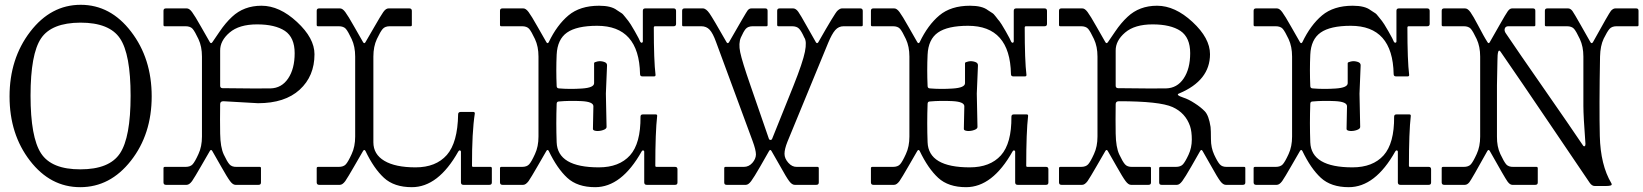

<svg xmlns="http://www.w3.org/2000/svg" viewBox="-20 -774 6881 804"><path d="M316.9 -679.2Q195.8 -678.7 151.9 -613.3Q107.9 -547.9 107.9 -373.5Q107.9 -199.2 151.9 -131.8Q195.8 -64.5 316.9 -64.9Q438 -64.9 482.4 -131.8Q526.9 -198.7 526.9 -373Q526.9 -547.4 482.4 -613.3Q438 -679.2 316.9 -679.2ZM528.8 -641.6Q615.2 -529.3 615.2 -370.6Q615.2 -211.9 528.3 -101.1Q441.4 9.8 315.9 9.8Q190.9 9.8 105.5 -101.1Q20 -211.9 20 -370.1Q20 -528.3 106.4 -641.1Q192.9 -753.9 317.9 -753.9Q442.9 -753.9 528.8 -641.6Z M901.9 -562V-415Q901.9 -405.3 911.6 -404.8Q1065.4 -402.8 1112.3 -403.8Q1159.2 -404.8 1186.5 -445.3Q1213.9 -485.8 1213.9 -551.3Q1213.9 -616.7 1173.3 -644.5Q1131.8 -671.9 1056.6 -671.9Q981.4 -671.9 941.4 -637.7Q901.4 -603.5 901.9 -562ZM1067.9 -75.2Q1072.8 -75.2 1072.8 -69.8V-9.8Q1072.8 0 1063 0H965.8Q955.1 0 943.4 -15.6Q931.6 -31.2 905.8 -77.1Q879.9 -123 868.7 -142.1Q863.8 -149.9 858.9 -142.1Q847.7 -123 821.3 -77.1Q794.9 -31.2 784.2 -15.6Q772.5 0 761.7 0H674.8Q665 0 664.6 -9.8V-69.8Q664.6 -74.7 669.9 -75.2H756.8Q776.9 -75.2 786.6 -85.9Q796.4 -96.7 811 -128.9Q825.7 -160.2 825.7 -202.1V-537.1Q825.7 -579.1 811 -610.4Q796.4 -641.6 786.6 -653.3Q776.9 -664.1 756.8 -664.1H669.9Q665 -664.1 664.6 -668.9V-729Q664.6 -738.8 674.8 -738.8H761.7Q772.5 -739.3 784.2 -723.6Q795.9 -708 821.8 -662.1Q847.7 -616.2 858.9 -597.2Q863.8 -589.4 869.6 -597.7Q875.5 -606 899.9 -642.1Q924.3 -678.2 951.7 -703.6Q1001 -750 1075.2 -750Q1150.4 -750 1223.6 -682.1Q1296.9 -614.3 1296.9 -546.9Q1296.9 -455.1 1234.9 -398.4Q1172.9 -341.8 1060.5 -341.8L915.5 -350.1Q901.4 -350.1 901.9 -336.9Q900.9 -272.5 901.9 -214.8Q902.8 -157.2 917 -127Q931.2 -96.7 940.9 -85.9Q950.7 -74.7 970.7 -75.2Z M1607.4 -738.8H1694.3Q1704.1 -738.8 1704.6 -729V-668.9Q1704.6 -664.1 1699.2 -664.1H1612.3Q1592.3 -664.1 1582.5 -652.8Q1572.8 -641.6 1558.1 -610.4Q1543.5 -579.1 1543.5 -537.1V-178.2Q1543.5 -127.9 1589.4 -100.6Q1635.3 -73.2 1720.2 -73.2Q1805.2 -73.2 1851.1 -125Q1896.5 -176.8 1898.4 -294.9Q1898.4 -304.7 1908.2 -305.2H1962.4Q1968.3 -305.2 1968.3 -298.8Q1956.1 -219.7 1956.5 -80.1Q1956.5 -75.2 1961.4 -75.2H2034.2Q2039.1 -75.2 2039.6 -69.8V-9.8Q2039.6 0 2029.3 0H1920.4Q1910.6 0 1910.2 -9.8V-139.2Q1910.2 -143.1 1906.2 -144Q1902.3 -145 1899.4 -140.1Q1815.4 9.8 1704.6 9.8Q1630.4 9.8 1587.9 -29.3Q1545.4 -68.4 1510.3 -142.1Q1505.4 -149.9 1500.5 -142.1Q1489.3 -123 1462.9 -77.1Q1436.5 -31.2 1425.8 -15.6Q1414.1 0 1403.3 0H1316.4Q1306.6 0 1306.2 -9.8V-69.8Q1306.2 -74.7 1311.5 -75.2H1398.4Q1418.5 -75.2 1428.2 -85.9Q1438 -96.7 1452.6 -128.9Q1467.3 -160.2 1467.3 -202.1V-537.1Q1467.3 -579.1 1452.6 -610.4Q1438 -641.6 1428.2 -653.3Q1418.5 -664.1 1398.4 -664.1H1311.5Q1306.6 -664.1 1306.2 -668.9V-729Q1306.2 -738.8 1316.4 -738.8H1403.3Q1414.1 -739.3 1425.8 -723.6Q1437.5 -708 1463.4 -662.1Q1489.3 -616.2 1500.5 -597.2Q1505.4 -589.4 1510.3 -597.2Q1521.5 -616.2 1547.9 -662.1Q1574.2 -708 1585 -723.6Q1596.2 -739.3 1607.4 -738.8Z M2660.2 -463.9Q2656.2 -666 2480.5 -666Q2395 -666 2354.5 -637.7Q2314 -609.4 2311 -544.9Q2308.1 -480.5 2311 -414.1Q2311 -404.3 2320.8 -403.8Q2366.2 -399.9 2417 -403.3Q2467.8 -406.7 2467.8 -425.8V-509.8Q2467.8 -513.7 2481.4 -516.6Q2495.1 -519.5 2508.8 -515.1Q2522.5 -511.2 2522 -500L2517.1 -381.8L2520 -242.2Q2520 -234.4 2505.9 -229.5Q2492.2 -224.6 2477.5 -225.6Q2462.9 -227.1 2462.9 -233.9L2464.8 -329.1Q2464.8 -348.1 2414.6 -350.6Q2364.3 -353 2320.8 -349.1Q2311 -349.1 2311 -338.9Q2308.1 -257.8 2311 -178.2Q2314.9 -73.2 2487.8 -73.2Q2572.8 -73.2 2618.2 -123.5Q2663.1 -173.8 2662.1 -285.2Q2662.1 -294.9 2671.9 -294.9H2726.1Q2731.9 -294.9 2731.9 -289.1Q2724.1 -220.2 2724.1 -80.1Q2724.1 -75.2 2729 -75.2H2807.1Q2816.9 -75.2 2816.9 -64.9V-9.8Q2816.9 0 2807.1 0H2688Q2678.2 0 2677.7 -9.8V-139.2Q2677.7 -143.1 2673.8 -144Q2669.9 -145 2667 -140.1Q2583 9.8 2472.2 9.8Q2397.9 9.8 2355.5 -29.3Q2313 -68.4 2277.8 -142.1Q2272.9 -149.9 2268.1 -142.1Q2256.8 -123 2230.5 -77.1Q2204.1 -31.2 2193.4 -15.6Q2181.6 0 2170.9 0H2084Q2074.2 0 2073.7 -9.8V-69.8Q2073.7 -74.7 2079.1 -75.2H2166Q2186 -75.2 2195.8 -85.9Q2205.6 -96.7 2220.2 -128.9Q2234.9 -160.2 2234.9 -202.1V-537.1Q2234.9 -579.1 2220.2 -610.4Q2205.6 -641.6 2195.8 -653.3Q2186 -664.1 2166 -664.1H2079.1Q2074.2 -664.1 2073.7 -668.9V-729Q2073.7 -738.8 2084 -738.8H2170.9Q2181.6 -739.3 2193.4 -723.6Q2205.1 -708 2231 -662.1Q2256.8 -616.2 2268.1 -597.2Q2272.9 -589.4 2277.8 -597.2Q2312 -668.9 2360.4 -709.5Q2408.7 -750 2488.8 -750Q2539.6 -750 2563.5 -731.4Q2575.2 -723.1 2581.5 -719.7Q2587.9 -716.3 2597.7 -703.1Q2607.4 -689.9 2611.3 -686Q2617.7 -678.7 2638.2 -643.1Q2658.2 -607.9 2661.1 -599.1Q2664.1 -594.2 2668 -595.2Q2671.9 -596.2 2671.9 -600.1V-729Q2671.9 -738.8 2682.1 -738.8H2800.8Q2810.5 -738.8 2811 -729V-673.8Q2811 -664.1 2800.8 -664.1H2723.1Q2718.3 -664.1 2717.8 -659.2Q2717.8 -519 2725.1 -460Q2725.1 -454.1 2718.8 -454.1H2669.9Q2660.2 -454.1 2660.2 -463.9Z M3505.4 -738.8H3582.5Q3592.3 -738.8 3592.8 -729V-668.9Q3592.8 -664.1 3587.4 -664.1H3512.7Q3491.7 -664.1 3477.5 -647.9Q3463.4 -631.8 3447.8 -594.2L3277.3 -180.2Q3265.1 -149.4 3265.1 -129.9Q3265.1 -110.4 3281.2 -92.3Q3296.9 -74.7 3316.4 -75.2H3403.3Q3408.2 -75.2 3408.7 -69.8V-9.8Q3408.7 0 3398.4 0H3307.6Q3296.4 0 3284.7 -15.6Q3272.9 -31.2 3247.6 -77.1Q3221.7 -123 3210.4 -142.1Q3205.6 -149.9 3200.7 -142.1Q3189.9 -123 3163.6 -77.1Q3137.2 -31.2 3125.5 -15.6Q3113.8 0 3103.5 0H3022.5Q3012.7 0 3012.7 -9.8V-69.8Q3012.7 -74.7 3017.6 -75.2H3094.7Q3115.7 -75.2 3130.4 -91.8Q3145 -108.4 3145.5 -127Q3145.5 -146 3131.3 -184.1L2978.5 -598.1Q2965.3 -634.8 2951.7 -649.4Q2938 -664.1 2916.5 -664.1H2841.3Q2836.4 -664.1 2836.4 -668.9V-729Q2836.4 -738.8 2846.7 -738.8H2923.3Q2936.5 -738.8 2951.2 -717.8Q2965.8 -696.8 3022.5 -597.2Q3027.3 -589.4 3032.7 -597.2Q3104 -721.7 3110.8 -730.5Q3117.7 -739.3 3127.4 -738.8H3184.6Q3194.3 -738.8 3194.3 -729V-668.9Q3194.3 -664.1 3189.5 -664.1H3132.3Q3112.3 -664.1 3102.5 -652.8Q3093.3 -641.6 3082.5 -617.2Q3071.8 -592.8 3079.6 -555.2Q3087.4 -517.1 3122.6 -416L3199.7 -192.9Q3201.7 -188 3206.5 -188Q3211.4 -188 3213.4 -192.9L3302.7 -415Q3341.8 -513.2 3350.6 -557.1Q3359.4 -601.1 3347.7 -617.2Q3336.4 -642.6 3326.7 -653.3Q3316.9 -664.1 3296.4 -664.1H3239.7Q3234.9 -664.1 3234.4 -668.9V-729Q3234.4 -738.8 3244.6 -738.8H3301.8Q3313 -738.3 3322.8 -724.6Q3332.5 -710.9 3356.9 -667Q3381.3 -623 3396.5 -597.2Q3401.4 -589.4 3406.7 -597.2Q3476.1 -719.2 3486.8 -729Q3497.6 -738.8 3505.4 -738.8Z M4213.4 -463.9Q4209.5 -666 4033.7 -666Q3948.2 -666 3907.7 -637.7Q3867.2 -609.4 3864.3 -544.9Q3861.3 -480.5 3864.3 -414.1Q3864.3 -404.3 3874 -403.8Q3919.4 -399.9 3970.2 -403.3Q4021 -406.7 4021 -425.8V-509.8Q4021 -513.7 4034.7 -516.6Q4048.3 -519.5 4062 -515.1Q4075.7 -511.2 4075.2 -500L4070.3 -381.8L4073.2 -242.2Q4073.2 -234.4 4059.1 -229.5Q4045.4 -224.6 4030.8 -225.6Q4016.1 -227.1 4016.1 -233.9L4018.1 -329.1Q4018.1 -348.1 3967.8 -350.6Q3917.5 -353 3874 -349.1Q3864.3 -349.1 3864.3 -338.9Q3861.3 -257.8 3864.3 -178.2Q3868.2 -73.2 4041 -73.2Q4126 -73.2 4171.4 -123.5Q4216.3 -173.8 4215.3 -285.2Q4215.3 -294.9 4225.1 -294.9H4279.3Q4285.2 -294.9 4285.2 -289.1Q4277.3 -220.2 4277.3 -80.1Q4277.3 -75.2 4282.2 -75.2H4360.4Q4370.1 -75.2 4370.1 -64.9V-9.8Q4370.1 0 4360.4 0H4241.2Q4231.4 0 4231 -9.8V-139.2Q4231 -143.1 4227.1 -144Q4223.1 -145 4220.2 -140.1Q4136.2 9.8 4025.4 9.8Q3951.2 9.8 3908.7 -29.3Q3866.2 -68.4 3831.1 -142.1Q3826.2 -149.9 3821.3 -142.1Q3810.1 -123 3783.7 -77.1Q3757.3 -31.2 3746.6 -15.6Q3734.9 0 3724.1 0H3637.2Q3627.4 0 3627 -9.8V-69.8Q3627 -74.7 3632.3 -75.2H3719.2Q3739.3 -75.2 3749 -85.9Q3758.8 -96.7 3773.4 -128.9Q3788.1 -160.2 3788.1 -202.1V-537.1Q3788.1 -579.1 3773.4 -610.4Q3758.8 -641.6 3749 -653.3Q3739.3 -664.1 3719.2 -664.1H3632.3Q3627.4 -664.1 3627 -668.9V-729Q3627 -738.8 3637.2 -738.8H3724.1Q3734.9 -739.3 3746.6 -723.6Q3758.3 -708 3784.2 -662.1Q3810.1 -616.2 3821.3 -597.2Q3826.2 -589.4 3831.1 -597.2Q3865.2 -668.9 3913.6 -709.5Q3961.9 -750 4042 -750Q4092.8 -750 4116.7 -731.4Q4128.4 -723.1 4134.8 -719.7Q4141.1 -716.3 4150.9 -703.1Q4160.6 -689.9 4164.6 -686Q4170.9 -678.7 4191.4 -643.1Q4211.4 -607.9 4214.4 -599.1Q4217.3 -594.2 4221.2 -595.2Q4225.1 -596.2 4225.1 -600.1V-729Q4225.1 -738.8 4235.4 -738.8H4354Q4363.8 -738.8 4364.3 -729V-673.8Q4364.3 -664.1 4354 -664.1H4276.4Q4271.5 -664.1 4271 -659.2Q4271 -519 4278.3 -460Q4278.3 -454.1 4272 -454.1H4223.1Q4213.4 -454.1 4213.4 -463.9Z M4651.9 -562V-415Q4651.9 -405.3 4661.6 -404.8Q4815.4 -402.8 4862.3 -403.8Q4909.2 -404.8 4936.5 -445.3Q4963.9 -485.8 4963.9 -551.3Q4963.9 -616.7 4923.3 -644.5Q4881.8 -671.9 4806.6 -671.9Q4731.4 -671.9 4691.4 -637.7Q4651.4 -603.5 4651.9 -562ZM5046.9 -546.9Q5046.9 -437 4918 -382.8Q4900.4 -377 4935.5 -365.2Q4957 -358.4 4982.4 -341.8Q5007.8 -325.7 5024.9 -308.1Q5042 -290.5 5049.3 -242.2Q5050.8 -227.5 5050.8 -191.4Q5050.8 -155.3 5064.5 -126Q5078.1 -96.7 5087.9 -85.9Q5097.7 -74.7 5117.7 -75.2H5189.9Q5194.8 -75.2 5194.8 -69.8V-9.8Q5194.8 0 5184.6 0H5112.8Q5101.6 0 5089.8 -15.6Q5078.1 -31.2 5052.7 -77.1Q5026.9 -123 5015.6 -142.1Q5010.7 -149.9 5005.9 -142.1Q4995.1 -123 4968.8 -77.1Q4942.4 -31.2 4930.7 -15.6Q4918.9 0 4908.7 0H4843.8Q4834 0 4834 -9.8V-69.8Q4834 -74.7 4838.9 -75.2H4903.8Q4923.8 -75.2 4933.6 -85.9Q4943.4 -96.7 4957 -126Q4970.7 -155.3 4970.7 -189.5Q4970.7 -223.6 4963.4 -245.6Q4944.3 -301.3 4890.1 -325.7Q4835.9 -350.1 4665.5 -350.1Q4651.4 -350.1 4651.9 -336.9Q4650.9 -272.5 4651.9 -214.8Q4652.8 -157.2 4667 -127Q4681.2 -96.7 4690.9 -85.9Q4700.7 -74.7 4720.7 -75.2H4794.9Q4799.8 -75.2 4799.8 -69.8V-9.8Q4799.8 0 4789.6 0H4715.8Q4705.1 0 4693.4 -15.6Q4681.6 -31.2 4655.8 -77.1Q4629.9 -123 4618.7 -142.1Q4613.8 -149.9 4608.9 -142.1Q4597.7 -123 4571.3 -77.1Q4544.9 -31.2 4534.2 -15.6Q4522.5 0 4511.7 0H4424.8Q4415 0 4414.6 -9.8V-69.8Q4414.6 -74.7 4419.9 -75.2H4506.8Q4526.9 -75.2 4536.6 -85.9Q4546.4 -96.7 4561 -128.9Q4575.7 -160.2 4575.7 -202.1V-537.1Q4575.7 -579.1 4561 -610.4Q4546.4 -641.6 4536.6 -653.3Q4526.9 -664.1 4506.8 -664.1H4419.9Q4415 -664.1 4414.6 -668.9V-729Q4414.6 -738.8 4424.8 -738.8H4511.7Q4522.5 -739.3 4534.2 -723.6Q4545.9 -708 4571.8 -662.1Q4597.7 -616.2 4608.9 -597.2Q4613.8 -589.4 4619.6 -597.7Q4625.5 -606 4649.9 -642.1Q4674.3 -678.2 4701.7 -703.6Q4751 -750 4825.2 -750Q4900.4 -750 4973.6 -682.1Q5046.9 -614.3 5046.9 -546.9Z M5815.9 -463.9Q5812 -666 5636.2 -666Q5550.8 -666 5510.3 -637.7Q5469.7 -609.4 5466.8 -544.9Q5463.9 -480.5 5466.8 -414.1Q5466.8 -404.3 5476.6 -403.8Q5522 -399.9 5572.8 -403.3Q5623.5 -406.7 5623.5 -425.8V-509.8Q5623.5 -513.7 5637.2 -516.6Q5650.9 -519.5 5664.6 -515.1Q5678.2 -511.2 5677.7 -500L5672.9 -381.8L5675.8 -242.2Q5675.8 -234.4 5661.6 -229.5Q5647.9 -224.6 5633.3 -225.6Q5618.7 -227.1 5618.7 -233.9L5620.6 -329.1Q5620.6 -348.1 5570.3 -350.6Q5520 -353 5476.6 -349.1Q5466.8 -349.1 5466.8 -338.9Q5463.9 -257.8 5466.8 -178.2Q5470.7 -73.2 5643.6 -73.2Q5728.5 -73.2 5773.9 -123.5Q5818.8 -173.8 5817.9 -285.2Q5817.9 -294.9 5827.6 -294.9H5881.8Q5887.7 -294.9 5887.7 -289.1Q5879.9 -220.2 5879.9 -80.1Q5879.9 -75.2 5884.8 -75.2H5962.9Q5972.7 -75.2 5972.7 -64.9V-9.8Q5972.7 0 5962.9 0H5843.8Q5834 0 5833.5 -9.8V-139.2Q5833.5 -143.1 5829.6 -144Q5825.7 -145 5822.8 -140.1Q5738.8 9.8 5627.9 9.8Q5553.7 9.8 5511.2 -29.3Q5468.8 -68.4 5433.6 -142.1Q5428.7 -149.9 5423.8 -142.1Q5412.6 -123 5386.2 -77.1Q5359.9 -31.2 5349.1 -15.6Q5337.4 0 5326.7 0H5239.7Q5230 0 5229.5 -9.8V-69.8Q5229.5 -74.7 5234.9 -75.2H5321.8Q5341.8 -75.2 5351.6 -85.9Q5361.3 -96.7 5376 -128.9Q5390.6 -160.2 5390.6 -202.1V-537.1Q5390.6 -579.1 5376 -610.4Q5361.3 -641.6 5351.6 -653.3Q5341.8 -664.1 5321.8 -664.1H5234.9Q5230 -664.1 5229.5 -668.9V-729Q5229.5 -738.8 5239.7 -738.8H5326.7Q5337.4 -739.3 5349.1 -723.6Q5360.8 -708 5386.7 -662.1Q5412.6 -616.2 5423.8 -597.2Q5428.7 -589.4 5433.6 -597.2Q5467.8 -668.9 5516.1 -709.5Q5564.5 -750 5644.5 -750Q5695.3 -750 5719.2 -731.4Q5731 -723.1 5737.3 -719.7Q5743.7 -716.3 5753.4 -703.1Q5763.2 -689.9 5767.1 -686Q5773.4 -678.7 5793.9 -643.1Q5814 -607.9 5816.9 -599.1Q5819.8 -594.2 5823.7 -595.2Q5827.6 -596.2 5827.6 -600.1V-729Q5827.6 -738.8 5837.9 -738.8H5956.5Q5966.3 -738.8 5966.8 -729V-673.8Q5966.8 -664.1 5956.5 -664.1H5878.9Q5874 -664.1 5873.5 -659.2Q5873.5 -519 5880.9 -460Q5880.9 -454.1 5874.5 -454.1H5825.7Q5815.9 -454.1 5815.9 -463.9Z M6744.1 -738.8H6831.5Q6841.3 -738.8 6841.3 -729V-668.9Q6841.3 -664.1 6836.4 -664.1H6749.5Q6729.5 -664.1 6719.7 -652.8Q6710 -641.6 6695.3 -611.8Q6681.2 -582 6680.2 -537.1Q6676.3 -326.2 6679.2 -204.6Q6682.1 -83 6727.5 -6.8Q6731.4 0 6725.6 2.4Q6719.7 4.9 6704.1 4.9H6658.2Q6646 4.9 6636.7 -8.8Q6627.4 -22.5 6483.9 -234.4Q6340.3 -446.8 6263.2 -558.1Q6250.5 -575.2 6250.5 -519L6248.5 -417V-202.1Q6248 -160.2 6262.7 -128.9Q6277.3 -97.7 6287.1 -85.9Q6296.9 -74.7 6317.4 -75.2H6414.1Q6418.9 -75.2 6419.4 -69.8V-9.8Q6419.4 0 6409.2 0H6312.5Q6302.7 0 6292.5 -14.2Q6282.2 -28.3 6218.3 -142.1Q6213.4 -149.9 6208.5 -142.1Q6141.6 -21.5 6132.8 -10.7Q6124 0 6114.3 0H6027.3Q6017.6 0 6017.1 -9.8V-69.8Q6017.1 -74.7 6022.5 -75.2H6109.4Q6129.4 -75.2 6139.2 -85.9Q6148.9 -96.7 6163.6 -128.9Q6178.2 -160.2 6178.2 -202.1V-537.1Q6178.2 -579.1 6163.6 -610.4Q6148.9 -641.6 6139.2 -653.3Q6129.4 -664.1 6109.4 -664.1H6022.5Q6017.6 -664.1 6017.1 -668.9V-729Q6017.1 -738.8 6027.3 -738.8H6114.3Q6126 -739.3 6137.7 -722.7Q6149.4 -706.1 6168.9 -668.9Q6188.5 -631.8 6191.4 -627Q6194.3 -622.1 6199.2 -613.3Q6204.1 -604.5 6209 -597.2Q6213.9 -589.4 6218.3 -597.2Q6235.4 -627 6260.3 -670.9Q6285.2 -714.8 6293.9 -727.1Q6302.7 -739.3 6312.5 -738.8H6399.4Q6409.2 -738.8 6409.2 -729V-668.9Q6409.2 -664.1 6404.3 -664.1H6296.4Q6284.2 -664.1 6281.2 -654.3Q6278.3 -644.5 6286.1 -633.8Q6339.4 -554.7 6445.8 -401.9Q6552.2 -249 6607.4 -167Q6611.3 -160.2 6615.2 -161.6Q6619.1 -163.1 6619.1 -170.9Q6610.4 -288.1 6610.4 -330.1V-537.1Q6610.4 -579.1 6595.7 -610.4Q6581.1 -641.6 6571.3 -653.3Q6561.5 -664.1 6541.5 -664.1H6454.1Q6449.2 -664.1 6449.2 -668.9V-729Q6449.2 -738.8 6459.5 -738.8H6546.4Q6556.2 -738.8 6564.5 -728Q6572.3 -716.8 6597.7 -671.9Q6623 -627 6640.1 -597.2Q6645 -589.4 6650.4 -597.2Q6717.3 -718.3 6726.1 -729Q6735.4 -738.8 6744.1 -738.8Z"/></svg>

Font: BrevierViennese-Regular
Style: Regular
Weight: 400
Designer: Johannes Lang & Ellmer Stefan
Foundry: Johannes Lang & Ellmer Stefan
Version: Version 1.001;PS 001.001;hotconv 1.0.70;makeotf.lib2.5.58329